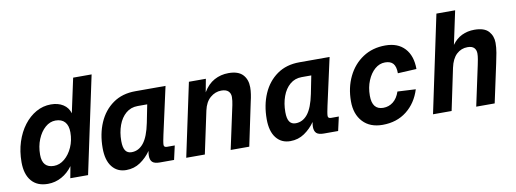

<svg xmlns="http://www.w3.org/2000/svg" viewBox="-59 -1040 3717 1383"><g transform="rotate(-10 1800.0 -349.0)"><path d="M200 12Q122 12 80.5 -37Q39 -86 39 -174Q39 -254 61 -322Q83 -390 121.5 -440.5Q160 -491 210.5 -519.5Q261 -548 319 -548Q372 -548 408.5 -524.5Q445 -501 457 -459L511 -710H646L495 0H365L381 -86Q348 -40 301 -14Q254 12 200 12ZM265 -108Q307 -108 343 -138Q379 -168 401 -217.5Q423 -267 423 -326Q423 -376 399.5 -402Q376 -428 332 -428Q291 -428 256.5 -398Q222 -368 201 -317Q180 -266 180 -204Q180 -108 265 -108Z M773 12Q708 12 670 -36Q632 -84 632 -173Q632 -276 667.5 -358Q703 -440 771 -488Q839 -536 935 -536H1156L1080 -192Q1075 -170 1071.5 -150Q1068 -130 1068 -120Q1068 -102 1090 -102H1147L1124 0H1020Q981 0 965.5 -15Q950 -30 950 -61Q950 -75 954 -96Q922 -50 876.5 -19Q831 12 773 12ZM833 -108Q885 -108 921 -153Q957 -198 977 -297L1003 -428H933Q883 -428 847 -397.5Q811 -367 792 -315Q773 -263 773 -200Q773 -152 788 -130Q803 -108 833 -108Z M1213 0 1327 -536H1451L1433 -440Q1466 -496 1513.5 -522Q1561 -548 1618 -548Q1689 -548 1722 -513Q1755 -478 1755 -420Q1755 -397 1751 -370Q1747 -343 1741 -319L1674 0H1538L1606 -316Q1609 -331 1611 -346Q1613 -361 1613 -375Q1613 -401 1596.5 -417Q1580 -433 1545 -433Q1501 -433 1464.5 -402Q1428 -371 1415 -310L1349 0Z M1973 12Q1908 12 1870 -36Q1832 -84 1832 -173Q1832 -276 1867.5 -358Q1903 -440 1971 -488Q2039 -536 2135 -536H2356L2280 -192Q2275 -170 2271.5 -150Q2268 -130 2268 -120Q2268 -102 2290 -102H2347L2324 0H2220Q2181 0 2165.5 -15Q2150 -30 2150 -61Q2150 -75 2154 -96Q2122 -50 2076.5 -19Q2031 12 1973 12ZM2033 -108Q2085 -108 2121 -153Q2157 -198 2177 -297L2203 -428H2133Q2083 -428 2047 -397.5Q2011 -367 1992 -315Q1973 -263 1973 -200Q1973 -152 1988 -130Q2003 -108 2033 -108Z M2648 12Q2556 12 2504 -44Q2452 -100 2452 -194Q2452 -294 2491 -374.5Q2530 -455 2600.5 -501.5Q2671 -548 2765 -548Q2856 -548 2906.5 -493.5Q2957 -439 2957 -342L2820 -335Q2820 -384 2801 -406Q2782 -428 2742 -428Q2701 -428 2667.5 -399Q2634 -370 2613.5 -320.5Q2593 -271 2593 -210Q2593 -108 2674 -108Q2715 -108 2746.5 -133Q2778 -158 2794 -206L2927 -199Q2897 -102 2824.5 -45Q2752 12 2648 12Z M3018 0 3168 -710H3305L3253 -466Q3283 -508 3324.5 -528Q3366 -548 3416 -548Q3489 -548 3520 -513.5Q3551 -479 3551 -429Q3551 -395 3544.5 -357Q3538 -319 3530 -284L3469 0H3334L3397 -294Q3401 -312 3405 -335Q3409 -358 3409 -376Q3409 -402 3394 -417.5Q3379 -433 3346 -433Q3300 -433 3266 -401.5Q3232 -370 3218 -305L3154 0Z"/></g></svg>

Font: Geist Mono
Style: Bold Italic
Weight: 700
Italic angle: -12°
Monospace: yes
Designer: Basement.studio, Andrés Briganti, Mateo Zaragoza
Foundry: Basement.studio, Vercel, Andrés Briganti, Guido Ferreyra, Mateo Zaragoza
Version: Version 1.500; ttfautohint (v1.8.4.7-5d5b)